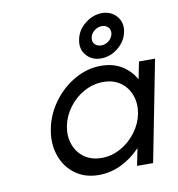

<svg xmlns="http://www.w3.org/2000/svg" viewBox="-78 -743 766 824"><g transform="rotate(-10 305.5 -331.0)"><path d="M118 -220Q129 -280 167 -333Q205 -386 260.5 -418Q316 -450 376 -450Q428 -450 465.5 -427.5Q503 -405 526 -365L541 -440H611L525 0H455L470 -75Q432 -35 385.5 -12.5Q339 10 287 10Q227 10 184 -22Q141 -54 123.5 -107Q106 -160 118 -220ZM498 -220Q506 -262 493 -299Q480 -336 449 -358Q418 -380 374 -380Q330 -380 290 -358Q250 -336 223 -299Q196 -262 188 -220Q180 -178 193 -141Q206 -104 237 -82Q268 -60 312 -60Q356 -60 395.5 -82Q435 -104 462.5 -141Q490 -178 498 -220ZM304 -576Q311 -616 345.5 -644Q380 -672 420 -672Q459 -672 483.5 -644.5Q508 -617 500 -576Q492 -536 458 -508.5Q424 -481 383 -481Q344 -481 320 -508.5Q296 -536 304 -576ZM445 -577Q448 -594 438 -605.5Q428 -617 410 -617Q392 -617 377 -605Q362 -593 359 -577Q355 -559 365.5 -547.5Q376 -536 394 -536Q412 -536 426.5 -547.5Q441 -559 445 -577Z"/></g></svg>

Font: Teachers[wght] Italic
Style: Regular
Weight: 400
Designer: Alfredo Marco Pradil & Chank Diesel
Version: Version 1.000;Glyphs 3.1.2 (3151)